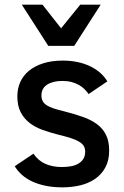

<svg xmlns="http://www.w3.org/2000/svg" viewBox="-20 -786 532 821"><path d="M446.8 -142.1Q446.8 -99.6 430.4 -69.8Q414.1 -40 386.5 -21Q358.9 -2 322.8 6.6Q286.6 15.1 247.1 15.1Q207 15.1 174.6 8.3Q142.1 1.5 116.7 -10.5Q91.3 -22.5 73 -39.1Q54.7 -55.7 43 -75.2L123 -128.9Q144 -98.1 174.8 -85Q205.6 -71.8 244.1 -71.8Q263.2 -71.8 281.2 -74.7Q299.3 -77.6 313.2 -85.2Q327.1 -92.8 335.7 -105.5Q344.2 -118.2 344.2 -137.2Q344.2 -151.9 337.9 -162.1Q331.5 -172.4 317.9 -180.4Q304.2 -188.5 282.5 -195.6Q260.7 -202.6 230 -210Q195.3 -218.8 163.6 -230Q131.8 -241.2 107.7 -259.5Q83.5 -277.8 68.8 -305.4Q54.2 -333 54.2 -374Q54.2 -406.7 66.4 -434.6Q78.6 -462.4 103.3 -482.9Q127.9 -503.4 164.3 -515.1Q200.7 -526.9 249 -526.9Q282.7 -526.9 312.3 -520.5Q341.8 -514.2 366 -502.4Q390.1 -490.7 408.7 -474.4Q427.2 -458 439 -438L358.9 -383.8Q351.6 -394.5 341.3 -404.8Q331.1 -415 317.1 -422.9Q303.2 -430.7 285.9 -435.3Q268.6 -439.9 247.1 -439.9Q206.1 -439.9 181.6 -424.1Q157.2 -408.2 157.2 -377.9Q157.2 -363.8 162.4 -354Q167.5 -344.2 179 -336.4Q190.4 -328.6 209 -322.5Q227.5 -316.4 253.9 -310.1Q298.3 -298.8 334.2 -286.1Q370.1 -273.4 395 -254.9Q419.9 -236.3 433.3 -209.2Q446.8 -182.1 446.8 -142.1ZM297.4 -589.8H186.5L73.2 -766.1H161.6L241.2 -665L323.2 -766.1H410.6Z"/></svg>

Font: Clear Sans Medium
Style: Regular
Weight: 500
Foundry: Intel Corporation
Version: Version 1.00